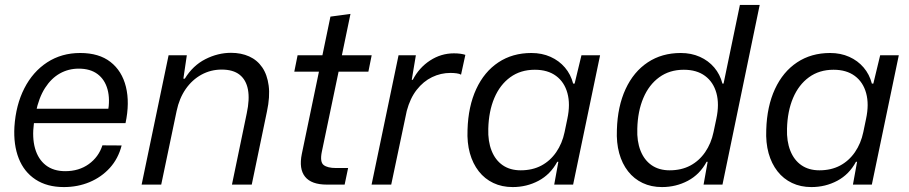

<svg xmlns="http://www.w3.org/2000/svg" viewBox="-20 -749 3688 779"><path d="M239 10Q171.2 10 124.4 -20.6Q77.7 -51.2 56 -106.3Q34.3 -161.5 38.5 -234.7Q44.3 -323.3 78.8 -390.7Q113.2 -458 171.4 -496Q229.7 -534 305.5 -534Q381.7 -534 428.3 -497.6Q475 -461.2 490.9 -396.8Q506.8 -332.3 489.3 -249.5H117.7Q109.8 -190.8 122.2 -146.9Q134.7 -103 165.8 -78.7Q197 -54.5 244.7 -54.5Q300.3 -54.5 340.2 -83.2Q380.2 -112 395.5 -159.3L473.5 -158.8Q459.8 -105.5 425.7 -67.8Q391.5 -30.2 343.4 -10.1Q295.3 10 239 10ZM125.3 -293.2 114.2 -307.7H430.3L417.5 -292.8Q427.3 -346.2 416.3 -386.3Q405.3 -426.3 375.8 -448.4Q346.2 -470.5 299.5 -470.5Q257.7 -470.5 222.8 -450.9Q188 -431.3 162.8 -392.2Q137.7 -353 125.3 -293.2Z M554.6 0 664 -524.7H738L724 -429.9H729.9Q762.4 -483.1 813.2 -508.9Q864 -534.7 917.3 -534.7Q958.6 -534.7 991.1 -520Q1023.7 -505.3 1044 -475.6Q1064.3 -446 1070.1 -401.5Q1076 -357 1063.1 -296.7L1001.4 0H921.1L981.1 -289.1Q993.4 -346.3 986 -385.6Q978.6 -425 952.1 -445.9Q925.7 -466.7 879.4 -466.7Q835.3 -466.7 797.4 -446.1Q759.6 -425.4 733.4 -387.7Q707.3 -350 696.6 -298.7L634.1 0Z M1306.4 0Q1243.4 0 1217.8 -31.9Q1192.1 -63.9 1204.6 -124.6L1274 -458.1H1174L1187.4 -524.7H1288.1L1320.7 -681.6L1402 -692.6L1367.1 -524.7H1488L1474.6 -458.1H1353.7L1285.7 -133Q1277.4 -92 1293 -79.6Q1308.6 -67.3 1343.1 -67.3H1392.4L1378.3 0Z M1487.6 0 1597 -524.7H1667.3L1650.6 -425.1H1654.7Q1680.4 -474.6 1725 -503.6Q1769.6 -532.6 1821.7 -532.6Q1836.3 -532.6 1848.4 -530.9Q1860.6 -529.1 1868.1 -526.4L1850.6 -446.1Q1843.9 -450.1 1831.9 -451.6Q1820 -453.1 1807.3 -453.1Q1768.4 -453.1 1733 -436Q1697.6 -418.9 1670.8 -384.7Q1644 -350.6 1630.3 -298.9L1567.3 0Z M2060.1 10Q2016.4 10 1981.6 -6.6Q1946.7 -23.1 1922.5 -54Q1898.3 -84.9 1886.4 -127.4Q1874.6 -169.9 1876.9 -222.4Q1879.7 -317.6 1912.2 -387.7Q1944.7 -457.9 2002 -495.9Q2059.3 -534 2136 -534Q2178.9 -534 2213.6 -518.4Q2248.3 -502.9 2272 -475.1Q2295.7 -447.4 2305.4 -409.9H2311.4L2339.1 -524.7H2414.7L2305.3 0H2228.6L2245.4 -92.4L2241 -92.7Q2213.4 -41.3 2165.1 -15.6Q2116.9 10 2060.1 10ZM2092.6 -58Q2140.1 -58 2176.2 -77.1Q2212.3 -96.3 2236.7 -131.6Q2261.1 -167 2270.7 -213.1L2281.9 -267Q2294.6 -326.1 2282.2 -371.1Q2269.9 -416 2236.1 -441Q2202.3 -466 2149.9 -466Q2092 -466 2050.3 -435.6Q2008.6 -405.3 1985.7 -351.5Q1962.9 -297.7 1961.1 -226.7Q1959.4 -175.6 1974.6 -137.4Q1989.7 -99.3 2019.7 -78.6Q2049.7 -58 2092.6 -58Z M2665.9 10Q2622.1 10 2587.3 -6.6Q2552.4 -23.1 2528.2 -54Q2504 -84.9 2492.3 -127.4Q2480.6 -169.9 2482.9 -222.4Q2485.7 -317.6 2518.2 -387.7Q2550.7 -457.9 2608 -495.9Q2665.3 -534 2742 -534Q2784.9 -534 2819.6 -518.4Q2854.3 -502.9 2877.9 -475.1Q2901.4 -447.4 2911.1 -409.9H2915.7L2982 -729H3062.3L2911.3 0H2834.6L2851.1 -92.4L2847 -92.7Q2819.4 -41.3 2771 -15.6Q2722.6 10 2665.9 10ZM2696.9 -58Q2744.4 -58 2780.5 -77.1Q2816.6 -96.3 2841 -131.6Q2865.4 -167 2875 -213.1L2886.4 -267Q2899.1 -326.1 2886.8 -371.1Q2874.4 -416 2840.6 -441Q2806.9 -466 2754.4 -466Q2696.6 -466 2654.9 -435.6Q2613.1 -405.3 2590.3 -351.5Q2567.4 -297.7 2565.7 -226.7Q2563.7 -175.6 2578.9 -137.4Q2594 -99.3 2624 -78.6Q2654 -58 2696.9 -58Z M3272.1 10Q3228.4 10 3193.6 -6.6Q3158.7 -23.1 3134.5 -54Q3110.3 -84.9 3098.4 -127.4Q3086.6 -169.9 3088.9 -222.4Q3091.7 -317.6 3124.2 -387.7Q3156.7 -457.9 3214 -495.9Q3271.3 -534 3348 -534Q3390.9 -534 3425.6 -518.4Q3460.3 -502.9 3484 -475.1Q3507.7 -447.4 3517.4 -409.9H3523.4L3551.1 -524.7H3626.7L3517.3 0H3440.6L3457.4 -92.4L3453 -92.7Q3425.4 -41.3 3377.1 -15.6Q3328.9 10 3272.1 10ZM3304.6 -58Q3352.1 -58 3388.2 -77.1Q3424.3 -96.3 3448.7 -131.6Q3473.1 -167 3482.7 -213.1L3493.9 -267Q3506.6 -326.1 3494.2 -371.1Q3481.9 -416 3448.1 -441Q3414.3 -466 3361.9 -466Q3304 -466 3262.3 -435.6Q3220.6 -405.3 3197.7 -351.5Q3174.9 -297.7 3173.1 -226.7Q3171.4 -175.6 3186.6 -137.4Q3201.7 -99.3 3231.7 -78.6Q3261.7 -58 3304.6 -58Z"/></svg>

Font: Mona Sans ExtraLight
Style: Italic
Weight: 200
Italic angle: -11.6951°
Designer: Deni Anggara
Foundry: GitHub
Version: Version 2.000